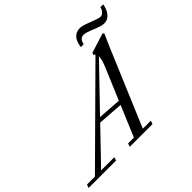

<svg xmlns="http://www.w3.org/2000/svg" viewBox="-240 -1060 1306 1306"><g transform="rotate(-45 413.0 -406.5)"><path d="M802.7 -715.8Q777.3 -715.8 723.6 -738.5Q669.9 -761.2 648.9 -761.2Q610.4 -761.2 603.5 -714.8H575.7Q587.4 -811.5 663.1 -811.5Q686 -811.5 742.4 -788.8Q798.8 -766.1 815.4 -766.1Q831.5 -766.1 845.2 -780.5Q858.9 -794.9 861.3 -813H889.2Q881.3 -769.5 858.9 -742.7Q836.4 -715.8 802.7 -715.8ZM-64.5 0 -55.7 -24.4H20.5L609.4 -607.9Q605 -613.3 599.1 -616.7L603.5 -631.8L745.1 -676.3L754.4 -667.5Q726.1 -604.5 713.9 -575.7L481.4 -24.4H558.6L549.8 0H331.5L339.4 -24.4H395.5L488.8 -245.6L305.7 -258.8L80.1 -24.4H207L199.2 0ZM595.7 -500Q619.1 -554.2 618.2 -584L331.5 -286.1L500.5 -273.9Z"/></g></svg>

Font: Elstob 18pt
Style: Italic
Weight: 400
Italic angle: -20°
Designer: Peter S. Baker
Version: Version 1.015